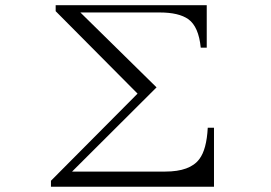

<svg xmlns="http://www.w3.org/2000/svg" viewBox="-20 -770 1040 736"><path d="M193.4 -750H772.5V-587.4H749.5Q741.7 -667.5 702.1 -696.3Q665.5 -722.2 592.3 -722.2H288.1L580.1 -435.1L256.3 -112.3H613.3Q708.5 -112.3 744.1 -160.2Q772 -196.8 776.4 -280.3H800.3V-54.2H175.3V-77.1L507.3 -411.1L193.4 -727.1Z"/></svg>

Font: I.Ming
Style: Regular
Weight: 400
Designer: Ichiten Fonts Project
Version: Version 6.11; Dec 27, 2019